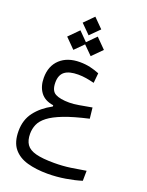

<svg xmlns="http://www.w3.org/2000/svg" viewBox="-194 -871 973 1271"><g transform="rotate(20 293.0 -235.5)"><path d="M306.6 307.1Q226.1 307.1 163.6 289.6Q101.1 272 65.4 228.3Q29.8 184.6 29.8 106.4Q29.8 27.3 72.3 -28.3Q114.7 -84 187.5 -123V-131.8Q125.5 -140.6 95.9 -181.2Q66.4 -221.7 66.4 -282.2Q66.4 -365.2 117.9 -413.1Q169.4 -460.9 256.8 -460.9Q295.9 -460.9 329.8 -453.1Q363.8 -445.3 395 -432.6L388.2 -362.8Q358.9 -370.1 331.1 -374.8Q303.2 -379.4 274.4 -379.4Q210.9 -379.4 179.9 -355.5Q148.9 -331.5 148.9 -278.8Q148.9 -220.2 182.4 -202.4Q215.8 -184.6 280.8 -184.6Q309.6 -184.6 348.1 -191.2Q386.7 -197.8 437 -207L445.3 -130.9Q339.4 -106.9 272.9 -81.3Q206.5 -55.7 170.7 -27.8Q134.8 0 121.3 31.2Q107.9 62.5 107.9 97.2Q107.9 143.6 127.4 171.9Q147 200.2 193.8 212.6Q240.7 225.1 322.8 225.1Q383.8 225.1 439.2 217Q494.6 209 543.5 200.2L542.5 271Q495.6 286.1 432.1 296.6Q368.7 307.1 306.6 307.1ZM309.1 -522 248 -583 187 -522 118.7 -590.8 187 -659.7 248 -598.1 309.1 -659.7 377.4 -590.8ZM249 -647 183.6 -712.4 249 -778.3 314.5 -712.4Z"/></g></svg>

Font: Cascadia Mono NF SemiLight
Style: Regular
Weight: 350
Monospace: yes
Designer: Aaron Bell
Foundry: Saja Typeworks
Version: Version 2404.023; ttfautohint (v1.8.4)